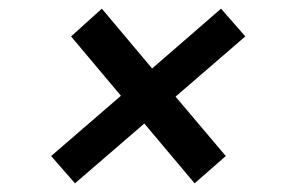

<svg xmlns="http://www.w3.org/2000/svg" viewBox="-20 -520 668 443"><path d="M313 -235 153 -97 98 -160 259 -299 144 -436 215 -500 331 -362 490 -500 546 -436 385 -297 501 -160 429 -97Z"/></svg>

Font: Oak Sans Semibold
Style: Italic
Weight: 600
Italic angle: -9.49998°
Foundry: Erik Kennedy, Walven
Version: Version 1.000